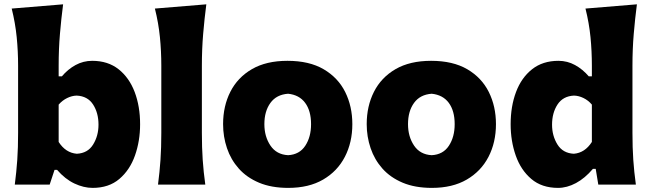

<svg xmlns="http://www.w3.org/2000/svg" viewBox="-20 -871 3061 906"><path d="M417 15.6Q375 15.6 331.1 -5.1Q287.1 -25.9 249.5 -69.3H237.3L214.4 0H49.8Q57.6 -60.1 61.5 -116.9Q65.4 -173.8 65.4 -244.6V-560.5Q65.4 -629.4 58.8 -695.8Q52.2 -762.2 35.2 -830.6L277.8 -850.6Q269 -783.7 262.9 -711.4Q256.8 -639.2 256.8 -560.5V-510.7H272Q299.8 -543.9 336.4 -564Q373 -584 415 -584Q489.3 -584 539.6 -544.2Q589.8 -504.4 615.5 -436.8Q641.1 -369.1 641.1 -284.7Q641.1 -205.6 616.9 -137.2Q592.8 -68.8 543.2 -26.6Q493.7 15.6 417 15.6ZM342.3 -145.5Q394 -147.9 419.4 -189Q444.8 -230 444.8 -282.7Q444.8 -338.4 419.2 -377.9Q393.6 -417.5 341.8 -419.9Q319.3 -419.4 296.9 -408.4Q274.4 -397.5 256.8 -377.4V-201.2Q289.6 -149.9 342.3 -145.5Z M725.6 0Q733.4 -60.1 737.3 -116.9Q741.2 -173.8 741.2 -244.6V-560.5Q741.2 -629.4 734.6 -695.8Q728 -762.2 710.9 -830.6L953.6 -850.6Q944.8 -783.7 938.7 -711.4Q932.6 -639.2 932.6 -560.5V-244.6Q932.6 -173.8 936.5 -116.9Q940.4 -60.1 948.7 0Z M1340.3 15.6Q1260.7 15.6 1202.6 -8.8Q1144.5 -33.2 1106.9 -75.4Q1069.3 -117.7 1051 -171.9Q1032.7 -226.1 1032.7 -285.2Q1032.7 -370.1 1066.9 -437.7Q1101.1 -505.4 1168.7 -544.7Q1236.3 -584 1336.4 -584Q1439.5 -584 1507.3 -544.2Q1575.2 -504.4 1608.9 -436.8Q1642.6 -369.1 1642.6 -285.2Q1642.6 -199.2 1607.4 -131.1Q1572.3 -63 1504.9 -23.7Q1437.5 15.6 1340.3 15.6ZM1339.4 -138.7Q1393.1 -141.6 1420.4 -183.1Q1447.8 -224.6 1447.8 -285.2Q1447.8 -348.1 1419.9 -385.7Q1392.1 -423.3 1339.4 -428.7Q1284.7 -424.8 1256.1 -385.5Q1227.5 -346.2 1227.5 -285.2Q1227.5 -226.6 1256.1 -184.1Q1284.7 -141.6 1339.4 -138.7Z M2018.1 15.6Q1938.5 15.6 1880.4 -8.8Q1822.3 -33.2 1784.7 -75.4Q1747.1 -117.7 1728.8 -171.9Q1710.4 -226.1 1710.4 -285.2Q1710.4 -370.1 1744.6 -437.7Q1778.8 -505.4 1846.4 -544.7Q1914.1 -584 2014.2 -584Q2117.2 -584 2185.1 -544.2Q2252.9 -504.4 2286.6 -436.8Q2320.3 -369.1 2320.3 -285.2Q2320.3 -199.2 2285.2 -131.1Q2250 -63 2182.6 -23.7Q2115.2 15.6 2018.1 15.6ZM2017.1 -138.7Q2070.8 -141.6 2098.1 -183.1Q2125.5 -224.6 2125.5 -285.2Q2125.5 -348.1 2097.7 -385.7Q2069.8 -423.3 2017.1 -428.7Q1962.4 -424.8 1933.8 -385.5Q1905.3 -346.2 1905.3 -285.2Q1905.3 -226.6 1933.8 -184.1Q1962.4 -141.6 2017.1 -138.7Z M2613.3 15.6Q2536.6 15.6 2487.1 -26.6Q2437.5 -68.8 2413.6 -137.2Q2389.6 -205.6 2389.6 -284.7Q2389.6 -369.1 2415 -436.8Q2440.4 -504.4 2490.7 -544.2Q2541 -584 2615.2 -584Q2657.2 -584 2693.6 -564Q2730 -543.9 2758.3 -510.7H2772.9V-560.5Q2772.9 -629.4 2766.4 -695.8Q2759.8 -762.2 2742.7 -830.6L2985.4 -850.6Q2976.6 -783.7 2970.5 -711.4Q2964.4 -639.2 2964.4 -560.5V-244.6Q2964.4 -173.8 2968.3 -116.9Q2972.2 -60.1 2980.5 0H2803.2L2791 -74.2H2777.8Q2740.2 -29.8 2697.8 -7.1Q2655.3 15.6 2613.3 15.6ZM2688 -145.5Q2740.2 -149.9 2772.9 -201.2V-377.4Q2755.9 -397.5 2733.4 -408.4Q2710.9 -419.4 2688.5 -419.9Q2636.7 -417.5 2610.8 -377.9Q2585 -338.4 2585 -282.7Q2585 -230 2610.6 -189Q2636.2 -147.9 2688 -145.5Z"/></svg>

Font: Pinar-DS2-FD ExtraBold
Style: Regular
Weight: 800
Designer: Amin Abedi
Version: Version 3.000